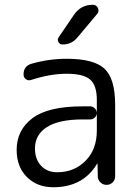

<svg xmlns="http://www.w3.org/2000/svg" viewBox="-20 -777 574 807"><path d="M204 10Q136 10 93 -33Q50 -76 50 -147Q50 -230 116 -280Q182 -330 327 -330H359Q370 -330 378.5 -321.5Q387 -313 387 -302V-357Q387 -418 359 -442.5Q331 -467 260 -467Q191 -467 111 -441Q99 -437 89 -444Q79 -451 79 -464Q79 -499 112 -509Q186 -530 260 -530Q375 -530 419.5 -488Q464 -446 464 -337V-36Q464 -21 453.5 -10.5Q443 0 428 0Q413 0 402 -10.5Q391 -21 391 -36L390 -88Q390 -89 389 -89Q387 -89 387 -87Q328 10 204 10ZM291 -715Q320 -757 370 -757Q385 -757 391.5 -743Q398 -729 388 -718L305 -619Q281 -590 243 -590Q231 -590 225.5 -600.5Q220 -611 227 -621ZM387 -302Q387 -291 378.5 -283Q370 -275 359 -275H327Q228 -275 177.5 -243Q127 -211 127 -153Q127 -108 152.5 -80.5Q178 -53 220 -53Q292 -53 339.5 -101Q387 -149 387 -228Z"/></svg>

Font: Rounded Mplus 1c
Style: Regular
Weight: 400
Version: Version 1.059.20150529